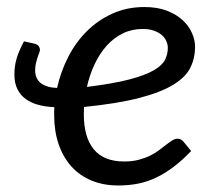

<svg xmlns="http://www.w3.org/2000/svg" viewBox="-20 -534 630 560"><path d="M396 -449.5Q364.5 -449.5 338 -436.5Q311.5 -423.5 291 -400.5Q270.5 -377.5 256 -346.8Q241.5 -316 233.5 -280.5Q310.5 -290 357 -302.2Q403.5 -314.5 428.5 -329Q453.5 -343.5 461.5 -360Q469.5 -376.5 469.5 -394.5Q469.5 -403.5 465.5 -413.2Q461.5 -423 452.8 -431Q444 -439 430 -444.2Q416 -449.5 396 -449.5ZM81 -406.5Q90 -404 93.2 -399Q96.5 -394 96.5 -389Q96.5 -385 94.2 -379.5Q92 -374 89.5 -366.5Q87 -359 84.8 -349.8Q82.5 -340.5 82.5 -329.5Q82.5 -304 99.5 -291.2Q116.5 -278.5 146.5 -277.5Q157 -325 179 -368Q201 -411 233.5 -443.2Q266 -475.5 308.2 -494.5Q350.5 -513.5 401 -513.5Q439.5 -513.5 467.5 -502.5Q495.5 -491.5 513.5 -474.5Q531.5 -457.5 540.2 -437Q549 -416.5 549 -398Q549 -365 535.5 -337.2Q522 -309.5 486 -287.2Q450 -265 387 -248.5Q324 -232 225 -222Q225 -216.5 224.8 -211.2Q224.5 -206 224.5 -200.5Q224.5 -133.5 253.8 -98.2Q283 -63 342 -63Q366 -63 384.8 -68Q403.5 -73 418.2 -80.2Q433 -87.5 444.2 -96.2Q455.5 -105 465 -112.2Q474.5 -119.5 482.5 -124.5Q490.5 -129.5 498.5 -129.5Q507.5 -129.5 515 -121L537.5 -93.5Q512 -67 487.5 -48.2Q463 -29.5 437.5 -17Q412 -4.5 384.5 1.2Q357 7 325 7Q281.5 7 246.8 -7.5Q212 -22 188 -48.8Q164 -75.5 151 -113.5Q138 -151.5 138 -198.5Q138 -204 138 -210Q138 -216 138.5 -221.5Q113 -222.5 91.8 -228.2Q70.5 -234 55 -245.2Q39.5 -256.5 30.8 -274Q22 -291.5 22 -316.5Q22 -329 23.5 -340Q25 -351 28.2 -362.5Q31.5 -374 36.8 -386.2Q42 -398.5 50 -413.5Z"/></svg>

Font: Lato 2
Style: Italic
Weight: 400
Italic angle: -7°
Designer: Lukasz Dziedzic with Adam Twardoch and Botio Nikoltchev
Foundry: tyPoland Lukasz Dziedzic
Version: Version 2.015; 2015-08-06; http://www.latofonts.com/